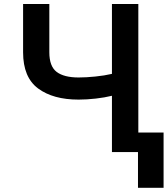

<svg xmlns="http://www.w3.org/2000/svg" viewBox="-20 -747 823 943"><path d="M93.4 -727.3H222.3V-490.1Q222.3 -421.2 258.3 -393.8Q294.4 -366.5 366.1 -366.5Q402.7 -366.5 448.2 -371.1Q493.6 -375.7 529.8 -384.2V-727.3H659.4V0H529.8V-276.6Q494.3 -267.8 450.1 -262.8Q405.9 -257.8 366.1 -257.8Q240.8 -257.8 167.1 -312.5Q93.4 -367.2 93.4 -490.1ZM783.4 -95.9V175.4H657.7V-95.9Z"/></svg>

Font: Inter UI Semi Bold
Style: Regular
Weight: 600
Designer: Rasmus Andersson
Foundry: rsms
Version: 3.2;8d6f07862